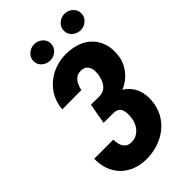

<svg xmlns="http://www.w3.org/2000/svg" viewBox="-266 -971 1067 1067"><g transform="rotate(-45 267.5 -437.0)"><path d="M305.2 -339.8 199.2 -340.3 213.9 -423.3 278.8 -422.4Q307.1 -423.3 324 -436.8Q340.8 -450.2 349.9 -472.2Q358.9 -494.1 361.8 -518.6Q364.3 -538.1 360.1 -555.7Q356 -573.2 343.5 -584.7Q331.1 -596.2 309.1 -596.2Q285.6 -597.2 270.3 -585.7Q254.9 -574.2 246.1 -556.2Q237.3 -538.1 233.4 -518.1L83 -517.1Q86.4 -564 106.4 -601.8Q126.5 -639.6 158.9 -666.5Q191.4 -693.4 232.4 -707.5Q273.4 -721.7 319.3 -720.7Q364.3 -719.7 401.9 -706.3Q439.5 -692.9 465.8 -667.2Q492.2 -641.6 505.6 -605.2Q519 -568.8 515.6 -521.5Q513.2 -480 495.1 -446.5Q477.1 -413.1 448 -389.2Q418.9 -365.2 382.3 -352.5Q345.7 -339.8 305.2 -339.8ZM206.5 -383.8 296.4 -383.3Q337.9 -382.3 370.6 -369.9Q403.3 -357.4 426.3 -334.2Q449.2 -311 460.4 -278.3Q471.7 -245.6 468.8 -203.1Q465.3 -151.9 443.6 -112.1Q421.9 -72.3 386.5 -44.7Q351.1 -17.1 306.6 -3.2Q262.2 10.7 213.4 9.8Q167.5 8.8 130.4 -6.6Q93.3 -22 66.9 -49.3Q40.5 -76.7 26.9 -114.3Q13.2 -151.9 14.2 -197.8H164.6Q164.1 -177.7 169.4 -159.2Q174.8 -140.6 188 -128.7Q201.2 -116.7 224.1 -115.7Q250.5 -115.2 270.8 -127.7Q291 -140.1 303.7 -160.9Q316.4 -181.6 320.3 -206.1Q322.8 -222.7 323 -239.5Q323.2 -256.3 319.1 -269.8Q314.9 -283.2 304.2 -291.7Q293.5 -300.3 272.9 -301.8L192.4 -302.2ZM159.2 -818.4Q158.7 -846.2 179.4 -864.7Q200.2 -883.3 227.1 -883.8Q253.9 -884.3 275.1 -866.9Q296.4 -849.6 296.9 -822.3Q297.4 -793.9 276.9 -775.4Q256.3 -756.8 229 -756.3Q202.6 -755.9 181.2 -773.2Q159.7 -790.5 159.2 -818.4ZM397.9 -817.9Q397 -846.2 417.7 -865Q438.5 -883.8 465.3 -884.3Q492.2 -884.8 513.4 -867.2Q534.7 -849.6 535.2 -821.8Q536.1 -793.5 515.4 -774.9Q494.6 -756.3 467.8 -755.9Q440.9 -755.4 419.7 -772.9Q398.4 -790.5 397.9 -817.9Z"/></g></svg>

Font: Roboto Condensed ExtraBold
Style: Italic
Weight: 800
Italic angle: -12°
Designer: Christian Robertson
Foundry: Google
Version: Version 3.008; 2023